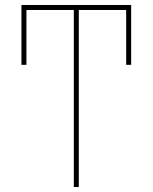

<svg xmlns="http://www.w3.org/2000/svg" viewBox="-20 -750 612 770"><path d="M276 -710H86V-490H66V-730H506V-490H486V-710H296V0H276Z"/></svg>

Font: Mplus 1p Thin
Style: Regular
Weight: 250
Version: Version 1.061